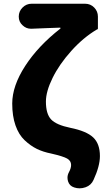

<svg xmlns="http://www.w3.org/2000/svg" viewBox="-20 -817 578 1035"><path d="M484.4 152.3Q471.7 181.6 441.4 192.4Q424.8 198.2 409.2 198.2Q394.5 198.2 379.9 193.4Q354.5 185.5 346.7 160.2Q343.8 150.4 343.8 140.6Q343.8 126 351.6 111.3Q363.3 89.8 363.3 72.3Q363.3 49.8 341.8 37.6Q320.3 25.4 255.9 10.7Q211.9 2 178.2 -14.6Q144.5 -31.2 112.8 -61Q81.1 -90.8 63.5 -141.1Q45.9 -191.4 45.9 -258.8Q45.9 -353.5 115.7 -461.4Q185.5 -569.3 305.7 -663.1Q306.6 -664.1 306.2 -666Q305.7 -668 303.7 -668Q287.1 -667 233.9 -665.5Q180.7 -664.1 150.4 -662.1Q148.4 -662.1 146.5 -662.1Q121.1 -662.1 101.6 -680.7Q81.1 -699.2 81.1 -727.5Q81.1 -755.9 101.6 -776.4Q122.1 -796.9 150.4 -796.9H438.5Q467.8 -796.9 487.8 -776.4Q507.8 -755.9 507.8 -727.5V-663.1Q507.8 -658.2 502.9 -658.2Q502 -658.2 501 -657.2Q428.7 -614.3 364.3 -542.5Q299.8 -470.7 263.7 -397.5Q227.5 -324.2 227.5 -269.5Q227.5 -203.1 255.4 -173.3Q283.2 -143.6 359.4 -127.9Q446.3 -110.4 482.4 -76.2Q518.6 -42 518.6 24.4Q518.6 78.1 484.4 152.3Z"/></svg>

Font: Gen Jyuu GothicX Heavy
Style: Bold
Weight: 900
Designer: [Source Han Sans]
Ryoko NISHIZUKA  (kana & ideographs); Paul D. Hunt (Latin, Greek & Cyrillic); Wenlong ZHANG  (bopomofo
Version: Version 1.002.20150607